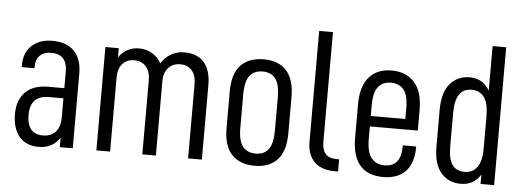

<svg xmlns="http://www.w3.org/2000/svg" viewBox="-47 -820 2604 957"><g transform="rotate(5 1254.5 -341.0)"><path d="M304.2 -485.4Q341.8 -446.3 341.8 -375V0H276.9V-47.9Q241.7 7.8 171.9 7.8Q107.9 7.8 74.2 -32.7Q40 -73.7 40 -146Q40 -215.8 79.6 -255.4Q119.1 -294.9 193.8 -294.9H273.9V-377.9Q273.9 -464.8 193.8 -464.8Q157.2 -464.8 137.2 -444.8Q117.2 -424.8 117.2 -389.2V-380.9H53.2V-390.1Q53.2 -453.6 91.3 -488.8Q130.4 -524.9 193.8 -524.9Q266.1 -524.9 304.2 -485.4ZM251.5 -76.7Q273.9 -102.1 273.9 -147.9V-244.1H201.2Q107.9 -244.1 107.9 -147Q107.9 -50.8 188 -50.8Q228.5 -50.8 251.5 -76.7Z M460 -517.1H526.9V-470.2Q541.5 -494.6 568.4 -509.8Q595.7 -524.9 627.9 -524.9Q664.6 -524.9 693.8 -507.3Q723.1 -489.7 739.7 -460Q758.8 -490.7 788.6 -507.8Q818.4 -524.9 854 -524.9Q920.4 -524.9 954.1 -485.4Q987.8 -445.8 987.8 -374V0H918.9V-371.1Q918.9 -415.5 897.5 -439.9Q876.5 -463.9 839.8 -463.9Q803.2 -463.9 780.3 -439.5Q757.8 -415.5 757.8 -372.1V0H689.9V-371.1Q689.9 -415 668 -439.5Q646 -463.9 608.9 -463.9Q572.8 -463.9 550.8 -439.5Q528.8 -415 528.8 -371.1V0H460Z M1096.7 -168V-349.1Q1096.7 -439.9 1137.7 -482.4Q1178.7 -524.9 1252.9 -524.9Q1325.2 -524.9 1365.2 -481.9Q1405.8 -438.5 1405.8 -349.1V-168Q1405.8 -78.6 1365.2 -35.2Q1325.2 7.8 1252.9 7.8Q1178.7 7.8 1137.7 -34.7Q1096.7 -77.1 1096.7 -168ZM1337.9 -175.8V-340.8Q1337.9 -407.2 1315.9 -435.5Q1293.9 -463.9 1252 -463.9Q1210 -463.9 1187.5 -436Q1165 -408.7 1165 -340.8V-175.8Q1165 -108.4 1187.5 -81.1Q1210 -53.2 1252 -53.2Q1293.9 -53.2 1315.9 -81.5Q1337.9 -109.9 1337.9 -175.8Z M1550.3 -35.2Q1514.6 -70.8 1514.6 -137.2V-689.9H1583.5V-140.1Q1583.5 -61 1654.8 -61H1669.4V0H1652.3Q1585.4 0 1550.3 -35.2Z M1807.6 -237.8V-176.8Q1807.6 -109.4 1831.1 -80.1Q1854.5 -50.8 1897.5 -50.8Q1979.5 -50.8 1979.5 -153.8V-158.2H2046.4V-154.8Q2046.4 -74.2 2006.8 -33.2Q1967.3 7.8 1895.5 7.8Q1739.3 7.8 1739.3 -175.8V-342.8Q1739.3 -432.6 1779.8 -479Q1819.8 -524.9 1892.6 -524.9Q1964.4 -524.9 2005.9 -479Q2047.4 -433.1 2047.4 -342.8V-237.8ZM1807.6 -340.8V-290H1980.5V-342.8Q1980.5 -408.7 1958 -436Q1935.5 -463.9 1893.6 -463.9Q1851.6 -463.9 1829.6 -435.5Q1807.6 -407.2 1807.6 -340.8Z M2147 -168V-349.1Q2147 -438 2184.6 -481.4Q2222.2 -524.9 2283.2 -524.9Q2348.6 -524.9 2382.3 -466.8V-689.9H2450.2V0H2382.3V-46.9Q2348.6 7.8 2283.2 7.8Q2222.2 7.8 2184.6 -35.6Q2147 -79.1 2147 -168ZM2382.3 -174.8V-339.8Q2382.3 -463.9 2296.4 -463.9Q2215.3 -463.9 2215.3 -340.8V-175.8Q2215.3 -110.4 2235.8 -81.5Q2256.3 -53.2 2296.4 -53.2Q2338.4 -53.2 2360.4 -84Q2382.3 -114.7 2382.3 -174.8Z"/></g></svg>

Font: D-DIN Condensed
Style: Regular
Weight: 400
Width: 3
Designer: Charles Nix
Foundry: Datto Inc.
Version: Version 1.00